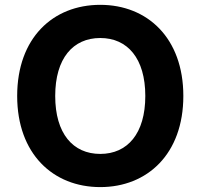

<svg xmlns="http://www.w3.org/2000/svg" viewBox="-20 -757 822 787"><path d="M731.5 -363.6C731.5 -601.6 583.8 -737.2 391 -737.2C197.1 -737.2 50.4 -601.6 50.4 -363.6C50.4 -126.8 197.1 9.9 391 9.9C583.8 9.9 731.5 -125.7 731.5 -363.6ZM575.6 -363.6C575.6 -209.5 502.5 -126.1 391 -126.1C279.1 -126.1 206.3 -209.5 206.3 -363.6C206.3 -517.8 279.1 -601.2 391 -601.2C502.5 -601.2 575.6 -517.8 575.6 -363.6Z"/></svg>

Font: Karasuma Gothic
Style: Bold
Weight: 700
Designer: Rasmus Andersson / Ryoko Nishizuka
Foundry: Genbu
Version: Version 1.00